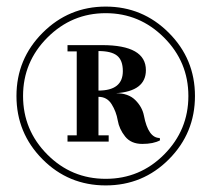

<svg xmlns="http://www.w3.org/2000/svg" viewBox="-20 -573 642 583"><path d="M279 -279V-162H310V-143H185V-162H213V-417H185V-436H290Q423 -436 423 -360Q423 -296 332 -290Q370 -290 391 -269Q412 -248 417 -222Q430 -154 465 -154L466 -147Q446 -136 412 -136Q378 -136 360 -158.5Q342 -181 337.5 -207.5Q333 -234 319 -256.5Q305 -279 279 -279ZM279 -418V-298Q353 -298 353 -357Q353 -390 335.5 -404Q318 -418 279 -418ZM301 -553Q413 -553 492.5 -473.5Q572 -394 572 -281.5Q572 -169 493 -89.5Q414 -10 301 -10Q188 -10 109 -89.5Q30 -169 30 -281.5Q30 -394 109.5 -473.5Q189 -553 301 -553ZM478 -459Q404 -533 301 -533Q198 -533 124 -459Q50 -385 50 -281.5Q50 -178 123.5 -104Q197 -30 301 -30Q405 -30 478.5 -104Q552 -178 552 -281.5Q552 -385 478 -459Z"/></svg>

Font: Rozha One
Style: Regular
Weight: 400
Designer: Tim Donaldson, Indian Type Foundry
Foundry: Indian Type Foundry
Version: Version 1.301;PS 1.0;hotconv 1.0.78;makeotf.lib2.5.61930; tt